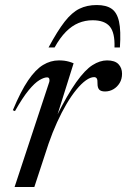

<svg xmlns="http://www.w3.org/2000/svg" viewBox="-20 -743 505 763"><path d="M176 -418Q177.5 -424.5 175.8 -430Q174 -435.5 167 -435.5Q155 -435.5 136.5 -424.5Q118 -413.5 94 -384.5Q70 -355.5 39.5 -301.5L31 -305Q62.5 -380.5 91.8 -423.5Q121 -466.5 151 -484.8Q181 -503 214 -503Q225.5 -503 235.2 -501.8Q245 -500.5 254 -498Q263 -495.5 272.5 -491.5L205 -276.5H202.5Q248 -367.5 283 -416.5Q318 -465.5 347.5 -484.2Q377 -503 405.5 -503Q436.5 -503 450.8 -488Q465 -473 465 -450Q465 -429 455.5 -413.2Q446 -397.5 430.8 -388.5Q415.5 -379.5 397.5 -379.5Q381 -379.5 374.2 -387Q367.5 -394.5 367.5 -410Q368 -426 364.5 -431.2Q361 -436.5 354 -436.5Q339.5 -436.5 321.5 -423.8Q303.5 -411 283.8 -387Q264 -363 244.5 -330Q225 -297 206.8 -257Q188.5 -217 173 -172L116.5 0H38ZM348 -662.5Q318.5 -662.5 292 -651.5Q265.5 -640.5 242 -616.8Q218.5 -593 197 -554.5H173Q208.5 -620.5 237 -657Q265.5 -693.5 295.5 -708.2Q325.5 -723 364.5 -723Q402 -723 423.5 -708.2Q445 -693.5 453 -657.2Q461 -621 456.5 -554.5H435Q437 -613 416.2 -637.8Q395.5 -662.5 348 -662.5Z"/></svg>

Font: Newsreader 60pt
Style: Italic
Weight: 400
Italic angle: -17°
Designer: Hugues Gentile
Foundry: Production Type
Version: Version 1.003